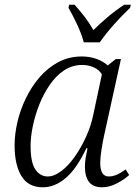

<svg xmlns="http://www.w3.org/2000/svg" viewBox="-20 -786 576 816"><path d="M162 10Q100 10 71 -38Q42 -86 42 -168Q42 -215 54 -267Q66 -319 90 -368.5Q114 -418 148.5 -458Q183 -498 228 -522Q273 -546 328 -546Q362 -546 390.5 -535.5Q419 -525 438 -508L472 -535H494L422 -208Q417 -186 411.5 -151Q406 -116 406 -94Q406 -36 442 -36Q459 -36 476.5 -43.5Q494 -51 514 -66L529 -42Q508 -23 476.5 -6.5Q445 10 413 10Q341 10 341 -78Q341 -97 344 -115Q347 -133 352 -156H347Q306 -69 259.5 -29.5Q213 10 162 10ZM183 -36Q210 -36 240 -58.5Q270 -81 297 -119Q324 -157 345.5 -204Q367 -251 377 -301L413 -470Q401 -490 378 -500Q355 -510 330 -510Q287 -510 252.5 -487Q218 -464 191.5 -425.5Q165 -387 147 -341.5Q129 -296 119.5 -250Q110 -204 110 -166Q110 -95 130.5 -65.5Q151 -36 183 -36ZM336 -606Q327 -641 307.5 -682.5Q288 -724 271 -753L274 -766H297Q321 -739 340.5 -713.5Q360 -688 377 -658Q403 -684 436.5 -712.5Q470 -741 508 -766H536L533 -753Q498 -720 463.5 -681Q429 -642 404 -606Z"/></svg>

Font: Noto Serif Light
Style: Italic
Weight: 300
Italic angle: -12°
Designer: Monotype Design Team
Foundry: Monotype Imaging Inc.
Version: Version 2.013